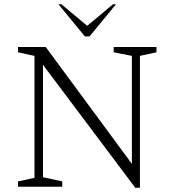

<svg xmlns="http://www.w3.org/2000/svg" viewBox="-20 -882 824 907"><path d="M65 0V-25L143 -42V-618L65 -635V-660H196L603 -108V-618L517 -635V-660H719V-635L641 -618V5H619L183 -576V-45L274 -25V0ZM381 -710 256 -862H270L392 -760L514 -862H528L403 -710Z"/></svg>

Font: Spectral ExtraLight
Style: Regular
Weight: 275
Designer: Jean-Baptiste Levee
Foundry: Production Type
Version: Version 2.001